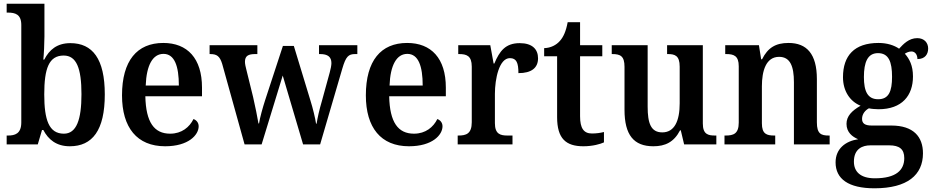

<svg xmlns="http://www.w3.org/2000/svg" viewBox="-20 -780 5039 1037"><path d="M357 10C479 10 546 -76 546 -270C546 -462 480 -547 360 -547C288 -547 246 -511 219 -458H214C217 -485 220 -547 220 -583V-760H16V-712H22C62 -712 95 -703 95 -645V-119C95 -57 60 -48 23 -48H16V0H184L207 -78H214C241 -26 285 10 357 10ZM325 -58C244 -58 219 -133 219 -270C219 -410 244 -480 324 -480C393 -480 420 -412 420 -271C420 -133 393 -58 325 -58Z M872 10C998 10 1053 -51 1053 -98C1053 -118 1040 -132 1025 -137C1004 -94 962 -58 899 -58C813 -58 768 -119 765 -260H1071V-307C1071 -465 992 -548 862 -548C720 -548 639 -452 639 -265C639 -91 720 10 872 10ZM946 -318H767C771 -428 805 -489 863 -489C923 -489 946 -422 946 -318Z M1180 -435 1301 0H1393L1507 -372L1617 0H1709L1829 -410C1848 -475 1862 -488 1898 -488H1910V-536H1703V-488H1709C1750 -488 1770 -473 1770 -439C1770 -428 1766 -406 1761 -389L1719 -236C1704 -185 1695 -144 1690 -112H1687C1683 -141 1669 -198 1657 -236L1567 -532H1508L1412 -239C1399 -199 1384 -145 1379 -113H1376C1371 -144 1358 -208 1347 -256L1311 -402C1307 -417 1303 -435 1303 -446C1303 -479 1322 -488 1359 -488H1370V-536H1112V-488H1115C1151 -488 1167 -477 1180 -435Z M2189 10C2315 10 2370 -51 2370 -98C2370 -118 2357 -132 2342 -137C2321 -94 2279 -58 2216 -58C2130 -58 2085 -119 2082 -260H2388V-307C2388 -465 2309 -548 2179 -548C2037 -548 1956 -452 1956 -265C1956 -91 2037 10 2189 10ZM2263 -318H2084C2088 -428 2122 -489 2180 -489C2240 -489 2263 -422 2263 -318Z M2452 0H2748V-48H2721C2682 -48 2653 -56 2653 -115V-273C2653 -354 2676 -466 2734 -466C2770 -466 2780 -440 2780 -385C2850 -385 2886 -413 2886 -465C2886 -514 2855 -547 2787 -547C2710 -547 2678 -504 2650 -437H2646L2628 -536H2455V-488H2459C2500 -488 2528 -479 2528 -420V-120C2528 -57 2497 -48 2456 -48H2452Z M3131 10C3181 10 3223 -2 3242 -11V-67C3222 -62 3201 -59 3177 -59C3133 -59 3113 -87 3113 -152V-476H3233V-536H3113V-660H3046C3037 -611 3023 -580 3004 -559C2985 -537 2955 -521 2919 -520V-476H2989V-147C2989 -31 3037 10 3131 10Z M3509 10C3572 10 3620 -12 3653 -76H3657L3675 0H3849V-48H3842C3805 -48 3776 -54 3776 -113V-536H3583V-488H3586C3624 -488 3651 -481 3651 -420V-222C3651 -127 3623 -65 3557 -65C3495 -65 3478 -115 3478 -204V-536H3284V-488H3287C3331 -488 3353 -477 3353 -419V-187C3353 -51 3403 10 3509 10Z M3893 0H4167V-48H4162C4121 -48 4095 -56 4095 -114V-314C4095 -397 4117 -473 4188 -473C4248 -473 4268 -422 4268 -336V0H4461V-48H4456C4415 -48 4392 -57 4392 -119V-353C4392 -489 4337 -548 4239 -548C4169 -548 4127 -522 4096 -460H4091L4079 -536H3897V-488H3902C3943 -488 3970 -479 3970 -422V-118C3970 -57 3941 -48 3899 -48H3893Z M4703 237C4881 237 4965 165 4965 48C4965 -41 4914 -102 4794 -102H4688C4652 -102 4636 -113 4636 -138C4636 -165 4654 -185 4673 -195C4684 -192 4711 -190 4725 -190C4852 -190 4911 -264 4911 -367C4911 -426 4892 -462 4867 -490C4877 -496 4888 -502 4903 -502C4922 -502 4935 -485 4935 -461C4977 -461 4993 -488 4993 -518C4993 -548 4973 -574 4934 -574C4889 -574 4859 -542 4836 -517C4810 -535 4772 -548 4725 -548C4594 -548 4533 -479 4533 -363C4533 -288 4571 -232 4628 -209C4581 -182 4552 -153 4552 -111C4552 -65 4584 -41 4615 -28C4547 -18 4493 23 4493 97C4493 186 4562 237 4703 237ZM4723 -244C4666 -244 4646 -287 4646 -364C4646 -444 4666 -493 4722 -493C4780 -493 4798 -446 4798 -365C4798 -286 4780 -244 4723 -244ZM4705 183C4627 183 4592 147 4592 93C4592 23 4639 5 4681 5H4783C4837 5 4864 25 4864 74C4864 138 4821 183 4705 183Z"/></svg>

Font: Noto Serif Khmer SemiCondensed SemiBold
Style: Regular
Weight: 600
Width: 4
Designer: Danh Hong and the Monotype Design Team
Foundry: Monotype Imaging Inc.
Version: Version 2.004